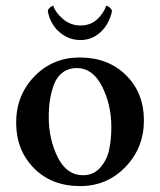

<svg xmlns="http://www.w3.org/2000/svg" viewBox="-20 -629 548 656"><path d="M342.8 -609.4Q347.7 -609.4 355 -603Q362.3 -596.7 362.3 -591.8Q362.3 -586.9 361.3 -585Q350.6 -543 321.8 -517.6Q293 -492.2 254.9 -492.2Q215.8 -492.2 185.1 -517.6Q154.3 -543 144.5 -585Q143.6 -586.9 143.6 -591.8Q143.6 -596.7 150.4 -603Q157.2 -609.4 162.1 -609.4Q168.9 -586.9 194.8 -564.5Q220.7 -542 254.9 -542Q290 -542 312.5 -563.5Q335 -585 342.8 -609.4ZM242.2 -396.5Q214.8 -396.5 194.8 -381.8Q174.8 -367.2 165 -341.8Q155.3 -316.4 150.9 -289.1Q146.5 -261.7 146.5 -229.5Q146.5 -153.3 177.2 -91.8Q208 -30.3 263.7 -30.3Q299.8 -30.3 322.8 -56.6Q345.7 -83 353 -117.7Q360.4 -152.3 360.4 -195.3Q360.4 -271.5 328.6 -334Q296.9 -396.5 242.2 -396.5ZM252 -432.6Q349.6 -432.6 410.6 -372.1Q471.7 -311.5 471.7 -217.8Q471.7 -124 408.7 -58.6Q345.7 6.8 253.9 6.8Q156.2 6.8 95.7 -54.7Q35.2 -116.2 35.2 -210Q35.2 -303.7 97.7 -368.2Q160.2 -432.6 252 -432.6Z"/></svg>

Font: Crimson
Style: Semibold
Weight: 600
Version: Version 0.8